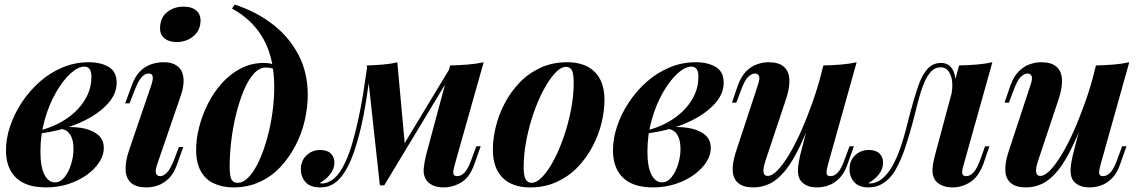

<svg xmlns="http://www.w3.org/2000/svg" viewBox="-20 -802 4967 836"><path d="M219 -8Q243 -8 261 -30.5Q279 -53 289.5 -86.5Q300 -120 300 -154Q300 -194 285 -216.5Q270 -239 246 -240L240 -246Q287 -252 331 -245.5Q375 -239 403.5 -217.5Q432 -196 432 -157Q432 -127 413 -97Q394 -67 360 -42Q326 -17 280 -1.5Q234 14 179 14Q124 14 85.5 -4Q47 -22 26.5 -58.5Q6 -95 6 -148Q6 -199 24 -252.5Q42 -306 75 -356Q108 -406 152.5 -445.5Q197 -485 251.5 -508Q306 -531 366 -531Q419 -531 453.5 -510.5Q488 -490 488 -442Q488 -398 457 -359.5Q426 -321 375 -291.5Q324 -262 262.5 -243.5Q201 -225 140 -220L143 -232Q187 -241 229 -261.5Q271 -282 304.5 -312.5Q338 -343 358 -382.5Q378 -422 378 -468Q378 -491 370 -501.5Q362 -512 347 -512Q320 -512 287 -482Q254 -452 224 -400Q194 -348 175 -281.5Q156 -215 156 -143Q156 -75 173.5 -41.5Q191 -8 219 -8Z M677 -684Q679 -727 708.5 -750Q738 -773 779 -773Q816 -773 835.5 -755.5Q855 -738 853 -707Q851 -668 821 -643.5Q791 -619 749 -619Q714 -619 694.5 -636.5Q675 -654 677 -684ZM639 -432Q656 -482 628 -482Q610 -482 595 -464Q580 -446 564 -403L544 -352H525L553 -428Q567 -468 588.5 -490Q610 -512 636.5 -521.5Q663 -531 692 -531Q727 -531 747 -518Q767 -505 774 -484.5Q781 -464 779 -439.5Q777 -415 769 -391L664 -85Q655 -58 659.5 -46.5Q664 -35 678 -35Q691 -35 706.5 -50Q722 -65 741 -114L759 -162H778L752 -89Q738 -48 716 -26Q694 -4 668.5 5Q643 14 617 14Q574 14 551.5 -5Q529 -24 527 -60Q525 -96 541 -145Z M1174 -421Q1174 -510 1152 -575Q1130 -640 1089 -686.5Q1048 -733 990 -765L1002 -782Q1095 -752 1167 -696.5Q1239 -641 1279.5 -563.5Q1320 -486 1320 -390Q1320 -335 1307 -278Q1294 -221 1267 -169Q1240 -117 1201.5 -75.5Q1163 -34 1111 -10Q1059 14 996 14Q950 14 913 -2.5Q876 -19 855 -55.5Q834 -92 834 -151Q834 -197 847 -248Q860 -299 884.5 -348.5Q909 -398 945 -438.5Q981 -479 1027.5 -503.5Q1074 -528 1129 -528Q1158 -528 1174.5 -519Q1191 -510 1206 -494L1199 -482Q1190 -495 1173 -501.5Q1156 -508 1138 -508Q1109 -508 1084.5 -480.5Q1060 -453 1041 -407Q1022 -361 1008 -304.5Q994 -248 987 -189Q980 -130 980 -77Q980 -35 988 -20.5Q996 -6 1014 -6Q1040 -6 1064 -32Q1088 -58 1108 -101.5Q1128 -145 1143 -199Q1158 -253 1166 -310.5Q1174 -368 1174 -421Z M1960 -85Q1957 -73 1954.5 -61.5Q1952 -50 1955.5 -42.5Q1959 -35 1971 -35Q1988 -35 2004 -52Q2020 -69 2035 -114L2054 -165H2073L2046 -89Q2026 -31 1989.5 -8.5Q1953 14 1912 14Q1883 14 1863.5 4.5Q1844 -5 1835 -20Q1822 -41 1825 -69Q1828 -97 1835 -126L1940 -517Q1981 -518 2017.5 -521Q2054 -524 2086 -531ZM1593 -492Q1584 -426 1574 -362Q1564 -298 1550 -240Q1536 -182 1519 -134Q1502 -86 1480 -51.5Q1458 -17 1430 0Q1414 9 1399.5 11.5Q1385 14 1374 14Q1331 14 1310.5 -9Q1290 -32 1290 -64Q1290 -103 1315 -126Q1340 -149 1374 -149Q1405 -149 1420.5 -133.5Q1436 -118 1436 -94Q1436 -66 1417 -42.5Q1398 -19 1372 -5Q1373 -5 1376 -4Q1379 -3 1382 -3Q1403 -4 1421 -15Q1450 -33 1472 -73Q1494 -113 1510.5 -167Q1527 -221 1540 -281.5Q1553 -342 1562.5 -402Q1572 -462 1579 -513ZM1634 5 1577 -517Q1613 -518 1648 -521Q1683 -524 1710 -531L1743 -169L1653 5ZM1663 -48 1942 -510 1957 -499 1653 5Z M2445 -511Q2422 -511 2396.5 -483.5Q2371 -456 2346.5 -410Q2322 -364 2302.5 -307Q2283 -250 2271.5 -189.5Q2260 -129 2260 -74Q2260 -38 2268.5 -22Q2277 -6 2294 -6Q2317 -6 2342 -32.5Q2367 -59 2391 -104Q2415 -149 2434.5 -205.5Q2454 -262 2466 -323Q2478 -384 2478 -441Q2478 -483 2469.5 -497Q2461 -511 2445 -511ZM2126 -151Q2126 -197 2138.5 -249Q2151 -301 2177 -351Q2203 -401 2241.5 -441.5Q2280 -482 2332.5 -506.5Q2385 -531 2450 -531Q2527 -531 2569.5 -489Q2612 -447 2612 -366Q2612 -320 2599.5 -268Q2587 -216 2561 -166Q2535 -116 2496.5 -75.5Q2458 -35 2405.5 -10.5Q2353 14 2288 14Q2211 14 2168.5 -28Q2126 -70 2126 -151Z M2862 -8Q2886 -8 2904 -30.5Q2922 -53 2932.5 -86.5Q2943 -120 2943 -154Q2943 -194 2928 -216.5Q2913 -239 2889 -240L2883 -246Q2930 -252 2974 -245.5Q3018 -239 3046.5 -217.5Q3075 -196 3075 -157Q3075 -127 3056 -97Q3037 -67 3003 -42Q2969 -17 2923 -1.5Q2877 14 2822 14Q2767 14 2728.5 -4Q2690 -22 2669.5 -58.5Q2649 -95 2649 -148Q2649 -199 2667 -252.5Q2685 -306 2718 -356Q2751 -406 2795.5 -445.5Q2840 -485 2894.5 -508Q2949 -531 3009 -531Q3062 -531 3096.5 -510.5Q3131 -490 3131 -442Q3131 -398 3100 -359.5Q3069 -321 3018 -291.5Q2967 -262 2905.5 -243.5Q2844 -225 2783 -220L2786 -232Q2830 -241 2872 -261.5Q2914 -282 2947.5 -312.5Q2981 -343 3001 -382.5Q3021 -422 3021 -468Q3021 -491 3013 -501.5Q3005 -512 2990 -512Q2963 -512 2930 -482Q2897 -452 2867 -400Q2837 -348 2818 -281.5Q2799 -215 2799 -143Q2799 -75 2816.5 -41.5Q2834 -8 2862 -8Z M3536 -351Q3499 -241 3465 -169.5Q3431 -98 3398.5 -58.5Q3366 -19 3332 -2.5Q3298 14 3260 14Q3218 14 3195.5 -4Q3173 -22 3170.5 -56Q3168 -90 3183 -137L3280 -432Q3290 -461 3284.5 -471.5Q3279 -482 3267 -482Q3254 -482 3238 -467.5Q3222 -453 3204 -403L3186 -355H3167L3192 -428Q3207 -470 3229.5 -492Q3252 -514 3277.5 -522.5Q3303 -531 3326 -531Q3371 -531 3393 -511.5Q3415 -492 3417 -456.5Q3419 -421 3403 -372L3313 -102Q3291 -36 3323 -36Q3342 -36 3366 -61Q3390 -86 3416.5 -130Q3443 -174 3469 -233Q3495 -292 3519 -360Q3543 -428 3561 -499ZM3585 -85Q3578 -60 3579 -47.5Q3580 -35 3596 -35Q3614 -35 3629.5 -52.5Q3645 -70 3660 -114L3679 -165H3698L3671 -89Q3658 -50 3636.5 -27.5Q3615 -5 3589.5 4.5Q3564 14 3537 14Q3510 14 3491.5 5Q3473 -4 3463 -20Q3453 -39 3454.5 -65.5Q3456 -92 3464 -126L3565 -517Q3606 -518 3642.5 -521Q3679 -524 3710 -531Z M4176 -85Q4172 -73 4170 -61.5Q4168 -50 4171.5 -42.5Q4175 -35 4187 -35Q4204 -35 4219.5 -52Q4235 -69 4251 -114L4269 -165H4288L4262 -89Q4241 -32 4204.5 -9Q4168 14 4128 14Q4099 14 4079.5 4.5Q4060 -5 4050 -20Q4038 -41 4040.5 -69Q4043 -97 4051 -126L4156 -517Q4197 -518 4233.5 -521Q4270 -524 4301 -531ZM3771 -3Q3802 -6 3826 -28Q3850 -50 3868.5 -84.5Q3887 -119 3900.5 -158.5Q3914 -198 3924 -236Q3934 -274 3941 -303Q3960 -374 3977 -424.5Q3994 -475 4018 -501.5Q4042 -528 4077 -528Q4116 -528 4132 -491Q4148 -454 4134 -397L4123 -391Q4132 -444 4118.5 -476.5Q4105 -509 4076 -509Q4051 -509 4033.5 -490Q4016 -471 4002.5 -438Q3989 -405 3978 -362Q3967 -319 3955 -272Q3940 -216 3922 -161Q3904 -106 3879.5 -63Q3855 -20 3818 0Q3802 9 3787 11.5Q3772 14 3762 14Q3720 14 3699.5 -9Q3679 -32 3679 -65Q3679 -103 3703.5 -126Q3728 -149 3763 -149Q3794 -149 3809.5 -133.5Q3825 -118 3825 -94Q3825 -66 3806.5 -42.5Q3788 -19 3761 -5Q3762 -5 3765 -4Q3768 -3 3771 -3Z M4723 -351Q4686 -241 4652 -169.5Q4618 -98 4585.5 -58.5Q4553 -19 4519 -2.5Q4485 14 4447 14Q4405 14 4382.5 -4Q4360 -22 4357.5 -56Q4355 -90 4370 -137L4467 -432Q4477 -461 4471.5 -471.5Q4466 -482 4454 -482Q4441 -482 4425 -467.5Q4409 -453 4391 -403L4373 -355H4354L4379 -428Q4394 -470 4416.5 -492Q4439 -514 4464.5 -522.5Q4490 -531 4513 -531Q4558 -531 4580 -511.5Q4602 -492 4604 -456.5Q4606 -421 4590 -372L4500 -102Q4478 -36 4510 -36Q4529 -36 4553 -61Q4577 -86 4603.5 -130Q4630 -174 4656 -233Q4682 -292 4706 -360Q4730 -428 4748 -499ZM4772 -85Q4765 -60 4766 -47.5Q4767 -35 4783 -35Q4801 -35 4816.5 -52.5Q4832 -70 4847 -114L4866 -165H4885L4858 -89Q4845 -50 4823.5 -27.5Q4802 -5 4776.5 4.5Q4751 14 4724 14Q4697 14 4678.5 5Q4660 -4 4650 -20Q4640 -39 4641.5 -65.5Q4643 -92 4651 -126L4752 -517Q4793 -518 4829.5 -521Q4866 -524 4897 -531Z"/></svg>

Font: Playfair Display
Style: Bold Italic
Weight: 700
Italic angle: -14°
Designer: Claus Eggers Sørensen
Foundry: Claus Eggers Sørensen
Version: Version 1.203